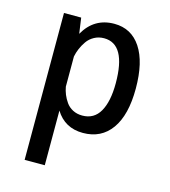

<svg xmlns="http://www.w3.org/2000/svg" viewBox="-107 -598 784 884"><g transform="rotate(15 285.0 -156.0)"><path d="M92 -500H174L184.5 -425.5Q233.5 -512 329.5 -512Q411 -512 456.2 -443.8Q501.5 -375.5 501.5 -249Q501.5 -123 453.5 -56Q405.5 11 318.5 11Q232 11 188 -60.5V200H92ZM301 -435.5Q275.5 -435.5 254.5 -424Q233.5 -412.5 220.5 -393.8Q207.5 -375 199.8 -356.5Q192 -338 188 -318.5V-174.5Q191.5 -155.5 198.5 -138.2Q205.5 -121 217.5 -103.8Q229.5 -86.5 249.5 -76Q269.5 -65.5 295 -65.5Q351 -65.5 378.5 -113.8Q406 -162 406 -249Q406 -435.5 301 -435.5Z"/></g></svg>

Font: League Mono Narrow
Style: Regular
Weight: 400
Width: 3
Designer: Tyler Finck
Foundry: The League of Moveable Type / Tyler Finck
Version: Version 2.210